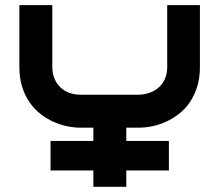

<svg xmlns="http://www.w3.org/2000/svg" viewBox="-20 -720 845 740"><path d="M630.9 -63H466.8V0H339.8V-63H174.8V-176.8H339.8V-228H288.6Q265.1 -228 238.8 -233.4Q212.4 -238.8 186.3 -250.5Q160.2 -262.2 136.5 -280.5Q112.8 -298.8 94.5 -325Q76.2 -351.1 65.4 -385Q54.7 -418.9 54.7 -461.9V-700.2H181.6V-461.9Q181.6 -437 189.9 -417.2Q198.2 -397.5 212.6 -383.5Q227.1 -369.6 246.8 -362.3Q266.6 -355 289.6 -355H516.6Q540.5 -356 560.3 -363.8Q580.1 -371.6 594.5 -385.5Q608.9 -399.4 616.7 -418.7Q624.5 -438 624.5 -461.9V-700.2H750.5V-461.9Q750.5 -418.9 739.7 -385Q729 -351.1 710.9 -325Q692.9 -298.8 668.9 -280.5Q645 -262.2 619.1 -250.5Q593.3 -238.8 566.7 -233.4Q540 -228 516.6 -228H466.8V-176.8H630.9Z"/></svg>

Font: Audiowide
Style: Regular
Weight: 400
Designer: Astigmatic (AOETI)
Foundry: Astigmatic (AOETI)
Version: Version 1.002